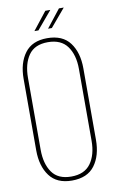

<svg xmlns="http://www.w3.org/2000/svg" viewBox="-94 -888 563 943"><g transform="rotate(-10 188.0 -417.0)"><path d="M202 -839H227L152 -750H132ZM270 -839H294L219 -750H200ZM187 -705Q264 -705 300.5 -656Q337 -607 337 -528V-172Q337 -93 300.5 -44Q264 5 187 5Q112 5 75.5 -44Q39 -93 39 -172V-528Q39 -607 75.5 -656Q112 -705 187 -705ZM61 -529V-171Q61 -101 91 -58Q121 -15 187 -15Q253 -15 284 -58Q315 -101 315 -171V-529Q315 -599 284 -642Q253 -685 187 -685Q121 -685 91 -642Q61 -599 61 -529Z"/></g></svg>

Font: Bebas Neue Light
Style: Regular
Weight: 300
Designer: Ryoichi Tsunekawa
Foundry: Ryoichi Tsunekawa
Version: Version 1.003;PS 001.003;hotconv 1.0.70;makeotf.lib2.5.58329